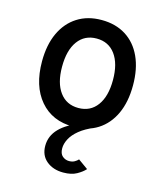

<svg xmlns="http://www.w3.org/2000/svg" viewBox="-114 -607 788 930"><g transform="rotate(15 280.5 -142.0)"><path d="M280.5 12Q174.5 12 113.5 -59.8Q52.5 -131.5 52.5 -255Q52.5 -337.5 80.2 -397.5Q108 -457.5 159.2 -490.2Q210.5 -523 280.5 -523Q351 -523 402.2 -490.8Q453.5 -458.5 481 -398.5Q508.5 -338.5 508.5 -256Q508.5 -173 480.8 -113Q453 -53 402 -20.5Q351 12 280.5 12ZM280.5 -82Q340.5 -82 374.2 -128Q408 -174 408 -256Q408 -338 374.2 -384Q340.5 -430 280.5 -430Q220.5 -430 186.8 -384Q153 -338 153 -255Q153 -173.5 186.8 -127.8Q220.5 -82 280.5 -82ZM290.5 239Q240 239 206.8 211.8Q173.5 184.5 173.5 136Q173.5 86 210.2 48.5Q247 11 310.5 -10H382.5Q337.5 8.5 309.5 31.5Q281.5 54.5 268.8 79Q256 103.5 256 126.5Q256 153.5 270.5 165.8Q285 178 303.5 178Q320 178 331.2 171.5Q342.5 165 349 157.5L398.5 193Q384 209.5 357.8 224.2Q331.5 239 290.5 239Z"/></g></svg>

Font: Overpass Medium
Style: Regular
Weight: 500
Designer: Delve Withrington, Dave Bailey, Thomas Jockin
Foundry: Delve Fonts LLC
Version: Version 4.000